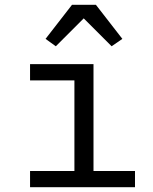

<svg xmlns="http://www.w3.org/2000/svg" viewBox="-20 -785 640 805"><path d="M106 0H546V-68H372V-516H106V-448H292V-68H106ZM282 -765 171 -622 214 -591 331 -708 448 -591 493 -622 382 -765Z"/></svg>

Font: IBM Mono
Style: Regular
Weight: 400
Monospace: yes
Designer: Mike Abbink, Paul van der Laan, Pieter van Rosmalen
Foundry: Bold Monday
Version: Version 2.3